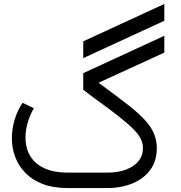

<svg xmlns="http://www.w3.org/2000/svg" viewBox="-20 -951 915 971"><path d="M460 -78V0H321Q249 0 196 -20.5Q143 -41 108.5 -76.5Q74 -112 57 -157Q40 -202 40 -251Q40 -298 53.5 -344Q67 -390 94 -431L151 -404Q130 -366 119.5 -328.5Q109 -291 109 -256Q109 -200 134 -160Q159 -120 207 -99Q255 -78 321 -78ZM375 0Q363 0 359 -11Q355 -22 355 -40Q355 -58 359 -68Q363 -78 375 -78ZM375 0V-78H522Q578 -78 619 -94Q660 -110 681.5 -137.5Q703 -165 703 -201Q703 -226 692 -248.5Q681 -271 654.5 -298Q628 -325 580.5 -362.5Q533 -400 459 -453L401 -497L447 -556L517 -504Q582 -456 630 -418.5Q678 -381 710 -347Q742 -313 757.5 -278Q773 -243 773 -201Q773 -137 740 -92Q707 -47 650 -23.5Q593 0 522 0ZM401 -497V-581L811 -770V-685ZM401 -657V-742L811 -931V-846Z"/></svg>

Font: Alexandria Light
Style: Regular
Weight: 300
Designer: Mohamed Gaber
Foundry: Kief Type Foundry
Version: Version 5.100